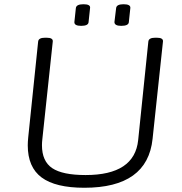

<svg xmlns="http://www.w3.org/2000/svg" viewBox="-20 -880 860 906"><path d="M378 6Q242 6 176.5 -42.5Q111 -91 111 -194Q111 -202 111.5 -211Q112 -220 113 -230L160 -684Q162 -702 192 -702H200Q231 -702 229 -684L180 -225Q179 -217 178.5 -209.5Q178 -202 178 -195Q178 -119 226.5 -86.5Q275 -54 384 -54Q615 -54 632 -219L680 -684Q682 -702 712 -702H720Q751 -702 749 -684L700 -225Q676 6 378 6ZM552 -758Q520 -758 520 -776L528 -842Q530 -860 563 -860Q597 -860 595 -842L588 -776Q587 -758 552 -758ZM363 -758Q330 -758 331 -776L338 -842Q340 -860 374 -860Q408 -860 405 -842L398 -776Q397 -758 363 -758Z"/></svg>

Font: Asap Expanded Expanded Light
Style: Italic
Weight: 300
Width: 7
Italic angle: -6°
Designer: Pablo Cosgaya
Foundry: Omnibus-Type
Version: Version 3.001; ttfautohint (v1.8.4.7-5d5b)